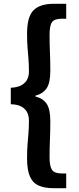

<svg xmlns="http://www.w3.org/2000/svg" viewBox="-20 -823 418 1015"><path d="M264 172Q216 172 184.5 158Q153 144 138 109.5Q123 75 123 14Q123 -27 125.5 -58.5Q128 -90 130.5 -120Q133 -150 133 -186Q133 -208 124.5 -227Q116 -246 95 -258.5Q74 -271 37 -272V-359Q74 -361 95 -373.5Q116 -386 124.5 -404.5Q133 -423 133 -444Q133 -481 130.5 -511Q128 -541 125.5 -572.5Q123 -604 123 -644Q123 -735 157.5 -769Q192 -803 264 -803H330V-724H307Q268 -724 255 -706Q242 -688 242 -638Q242 -591 244 -546.5Q246 -502 246 -448Q246 -386 227 -357Q208 -328 167 -317V-313Q208 -303 227 -274Q246 -245 246 -182Q246 -130 244 -85Q242 -40 242 8Q242 56 255 75Q268 94 307 94H330V172Z"/></svg>

Font: Noto Sans TC Thin
Style: Bold
Weight: 700
Version: Version 2.004-H2;hotconv 1.0.118;makeotfexe 2.5.65603